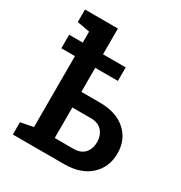

<svg xmlns="http://www.w3.org/2000/svg" viewBox="-178 -888 954 1014"><g transform="rotate(30 299.5 -381.0)"><path d="M46.4 0V-75.2L123.5 -89.8V-522.5H40.5V-605H123.5V-671.9L46.4 -686V-762.2H247.1V-605H385.3V-522.5H247.1V-376H359.4Q460.4 -376 517.8 -324.5Q575.2 -272.9 575.2 -189.5Q575.2 -105.5 517.6 -52.7Q460 0 359.4 0ZM247.1 -94.7H359.4Q406.7 -94.7 429.4 -120.8Q452.1 -147 452.1 -187.5Q452.1 -226.1 429.2 -253.4Q406.2 -280.8 359.4 -280.8H247.1Z"/></g></svg>

Font: Roboto Slab Medium
Style: Regular
Weight: 500
Designer: Google
Version: Version 2.001; ttfautohint (v1.8.3)